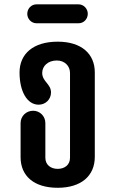

<svg xmlns="http://www.w3.org/2000/svg" viewBox="-20 -868 539 897"><path d="M177.2 -527.3C177.2 -559.6 204.1 -585.4 245.6 -585.4C282.2 -585.4 307.1 -559.6 307.1 -527.3V-130.9C307.1 -97.7 282.2 -79.1 249.5 -79.1C217.3 -79.1 191.9 -97.7 191.9 -130.9V-293C191.9 -325.2 166.5 -350.6 134.8 -350.6C102.1 -350.6 76.2 -325.2 76.2 -293V-133.8C76.2 -45.9 138.7 9.3 249.5 9.3C358.9 9.3 422.9 -45.9 422.9 -135.3V-529.8C422.9 -616.7 360.4 -673.3 249.5 -673.3C135.7 -673.3 71.3 -616.7 71.3 -529.3C71.3 -441.4 106.4 -378.9 160.6 -378.9C192.9 -378.9 218.3 -403.8 218.3 -436C218.3 -476.1 177.2 -486.8 177.2 -527.3ZM390.1 -803.7C390.1 -827.1 371.1 -847.7 347.2 -847.7H150.4C126.5 -847.7 107.4 -828.1 107.4 -803.2C107.4 -779.8 126.5 -759.3 150.4 -759.3H347.2C371.1 -759.3 390.1 -778.8 390.1 -803.7Z"/></svg>

Font: Supermercado One
Style: Regular
Weight: 400
Designer: James Grieshaber
Foundry: James Grieshaber
Version: Version 1.002